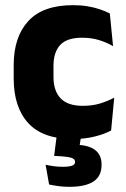

<svg xmlns="http://www.w3.org/2000/svg" viewBox="-20 -525 487 743"><path d="M263 13Q146 13 89.5 -48.5Q33 -110 33 -221.5V-272.5Q33 -382 89.5 -443.5Q146 -505 262.5 -505Q292.5 -505 318.5 -500.8Q344.5 -496.5 366.5 -489Q388.5 -481.5 405 -473L417.5 -346.5Q393 -360.5 363.5 -369.8Q334 -379 297 -379Q239 -379 213 -351Q187 -323 187 -270V-227.5Q187 -173.5 214.5 -144.5Q242 -115.5 300.5 -115.5Q337 -115.5 366.2 -124.2Q395.5 -133 422 -147L410 -20Q384 -6 346 3.5Q308 13 263 13ZM296.5 -16 283.5 68 225 36Q236 35.5 246.5 35.2Q257 35 267.5 35Q322 35.5 347.5 55Q373 74.5 373 110.5V113.5Q373 157 341.5 177.5Q310 198 248.5 198Q226.5 198 206.2 195.2Q186 192.5 170 189L156.5 112.5Q171.5 116 188.5 118.2Q205.5 120.5 222 120.5Q246.5 120.5 258.5 116.2Q270.5 112 270.5 102V101Q270.5 90 254.8 85.2Q239 80.5 193.5 78.5Q191.5 78.5 190.5 78.5Q189.5 78.5 189.5 78.5L201.5 -16Z"/></svg>

Font: Anek Latin Medium
Style: Bold
Weight: 700
Version: Version 1.003